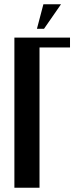

<svg xmlns="http://www.w3.org/2000/svg" viewBox="-20 -874 346 894"><path d="M47 -699H306V-653H164V0H47ZM152 -740 182 -854H264L185 -740Z"/></svg>

Font: Moniqa ExtBd Paragraph
Style: Regular
Weight: 800
Designer: Rajesh Rajput
Foundry: Rajesh Rajput
Version: Version 1.000